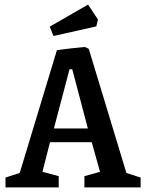

<svg xmlns="http://www.w3.org/2000/svg" viewBox="-20 -817 633 837"><path d="M4 -43 66 -63 228 -598Q252 -602 293 -606.5Q334 -611 349 -612Q353 -612 367 -604L531 -63L593 -43V0H348V-49L416 -68L380 -197H198L165 -68L236 -49V0H4ZM363 -257 295 -515H283L215 -257ZM197 -701 364 -797 407 -732 400 -702 213 -660Z"/></svg>

Font: Grenze Medium
Style: Regular
Weight: 500
Designer: Renata Polastri
Foundry: Omnibus-Type
Version: Version 1.002; ttfautohint (v1.8)